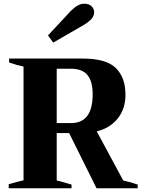

<svg xmlns="http://www.w3.org/2000/svg" viewBox="-20 -1016 770 1036"><path d="M267 -786 239 -825 363 -958Q401 -996 434 -996Q461 -996 474.5 -982Q488 -968 488 -950Q488 -931 474.5 -915Q461 -899 433 -882ZM723 -20V0H501L353 -298H286V-42Q302 -39 342 -27L366 -20V0H27V-22Q101 -43 107 -43V-657Q71 -664 29 -679V-700H426Q554 -700 605.5 -648.5Q657 -597 657 -505Q657 -429 615.5 -377Q574 -325 502 -307L645 -42Q687 -33 723 -20ZM286 -352H364Q480 -352 480 -507Q480 -577 452 -611Q424 -645 364 -645H286Z"/></svg>

Font: Trirong ExtraBold
Style: Regular
Weight: 800
Designer: Katatrad Team
Foundry: CadsonDemak
Version: Version 1.001